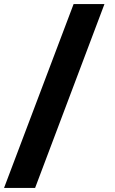

<svg xmlns="http://www.w3.org/2000/svg" viewBox="-21 -822 568 952"><path d="M-1 110 344 -802H497L153 110Z"/></svg>

Font: Literata 12pt ExtraBold
Style: Regular
Weight: 800
Designer: Latin by Veronika Burian and Jose Scaglione. Greek by Irene Vlachou. Cyrillic by Vera Evstafieva.
Foundry: TypeTogether
Version: Version 3.002